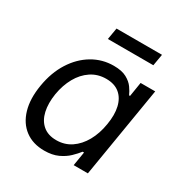

<svg xmlns="http://www.w3.org/2000/svg" viewBox="-170 -849 942 989"><g transform="rotate(30 301.5 -354.5)"><path d="M230.5 11.2Q162.6 11.2 116.5 -23.4Q70.3 -58.1 51.8 -121.1Q33.2 -184.1 47.4 -269Q61.5 -354 101.1 -416.3Q140.6 -478.5 198.2 -512.7Q255.9 -546.9 323.7 -546.9Q372.1 -546.9 400.6 -531.2Q429.2 -515.6 444.3 -494.1Q459.5 -472.7 467.3 -454.1H473.1L486.8 -539.1H573.7L484.4 0H399.9L413.6 -83H405.3Q390.6 -64 367.9 -42Q345.2 -20 311.5 -4.4Q277.8 11.2 230.5 11.2ZM257.3 -66.4Q306.6 -66.4 345 -92.3Q383.3 -118.2 408.9 -163.8Q434.6 -209.5 444.3 -269.5Q454.6 -329.6 444.1 -374.5Q433.6 -419.4 403.3 -444.3Q373 -469.2 323.7 -469.2Q273.4 -469.2 234.4 -443.1Q195.3 -417 170.2 -372.1Q145 -327.1 135.3 -269.5Q126 -210.9 136.2 -165Q146.5 -119.1 177 -92.8Q207.5 -66.4 257.3 -66.4ZM509.8 -719.7 498 -650.9H227.5L239.3 -719.7Z"/></g></svg>

Font: Inter 18pt
Style: Italic
Weight: 400
Italic angle: -9.3988°
Designer: Rasmus Andersson
Foundry: rsms
Version: Version 4.001;git-66647c0bb